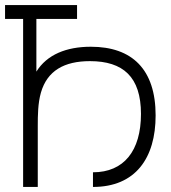

<svg xmlns="http://www.w3.org/2000/svg" viewBox="-20 -740 676 760"><path d="M71.5 0H129.5V-241.5C129.5 -283.5 130 -331.5 142 -373.5C167 -460 234 -498 336 -498C467.5 -498 538 -435.5 538 -289C538 -143 470.5 -58 348 -58V0C516.5 0 596 -114.5 596 -283C596 -465.5 503 -555 339.5 -555C243 -555 166 -524 124 -456.5V-665H285V-720H0V-665H71.5Z"/></svg>

Font: Eudonet Light
Style: Regular
Weight: 300
Designer: Mikhail Sharanda
Foundry: Mikhail Sharanda
Version: Version 4.503;Glyphs 3.1.2 (3151)